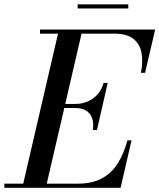

<svg xmlns="http://www.w3.org/2000/svg" viewBox="-66 -890 755 910"><path d="M39.5 0 213.5 -750H325L151 0ZM-45.5 0V-19.5H302Q370.5 -19.5 416.8 -44.5Q463 -69.5 492 -115.5Q521 -161.5 538 -225H557.5L505.5 0ZM374 -274Q379 -307.5 370.2 -330.8Q361.5 -354 341.8 -366Q322 -378 293.5 -378H224V-397.5H293.5Q322 -397.5 348.5 -408.5Q375 -419.5 395.2 -441.5Q415.5 -463.5 425 -497H444.5L393.5 -274ZM602 -545Q612.5 -598.5 604.5 -640.5Q596.5 -682.5 565.5 -706.5Q534.5 -730.5 476 -730.5H123.5V-750H669.5L621.5 -545ZM302 -850V-869.5H542V-850Z"/></svg>

Font: Bodoni Moda 11pt Medium
Style: Italic
Weight: 500
Italic angle: -13°
Designer: Owen Earl
Foundry: indestructible type
Version: Version 2.004